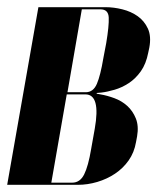

<svg xmlns="http://www.w3.org/2000/svg" viewBox="-47 -515 461 535"><path d="M366 -368Q360 -337 345.5 -316.5Q331 -296 312 -283.5Q293 -271 272.5 -265Q252 -259 235 -257L223 -256L222 -254L233 -252Q251 -249 271.5 -241.5Q292 -234 307.5 -220Q323 -206 331.5 -185Q340 -164 335 -135L332 -119Q327 -90 311.5 -68Q296 -46 273.5 -31Q251 -16 224 -8Q197 0 170 0H-27L60 -495H247Q270 -495 294 -489Q318 -483 336.5 -470Q355 -457 365 -435.5Q375 -414 369 -382ZM192 -258Q213 -258 223 -281.5Q233 -305 241 -353L249 -395Q257 -443 256 -466Q255 -489 233 -489H181L141 -258ZM217 -156Q234 -252 191 -252H139L96 -6H154Q176 -6 187.5 -29Q199 -52 207 -100Z"/></svg>

Font: Moniqa Black Ita Display
Style: Italic
Weight: 900
Italic angle: -10°
Designer: Rajesh Rajput
Foundry: Rajesh Rajput
Version: Version 1.000